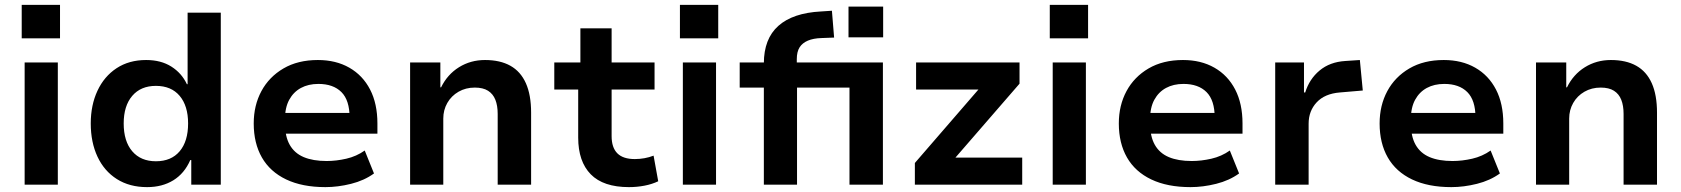

<svg xmlns="http://www.w3.org/2000/svg" viewBox="-20 -757 6892 787"><path d="M69 -600V-737H226V-600ZM81 0V-501H217V0Z M583 10Q511 10 459 -23Q407 -56 379.5 -115Q352 -174 352 -251Q352 -326 379.5 -385Q407 -444 458 -477.5Q509 -511 579 -511Q640 -511 682.5 -484Q725 -457 746 -412H749V-705H885V0H764V-101H760Q736 -46 690.5 -18Q645 10 583 10ZM619 -96Q682 -96 716.5 -137Q751 -178 751 -251Q751 -323 716.5 -364Q682 -405 619 -405Q557 -405 522 -364Q487 -323 487 -251Q487 -178 522 -137Q557 -96 619 -96Z M1314 10Q1219 10 1153 -21.5Q1087 -53 1053.5 -111.5Q1020 -170 1020 -251Q1020 -325 1051.5 -383.5Q1083 -442 1142 -476.5Q1201 -511 1283 -511Q1357 -511 1412 -479.5Q1467 -448 1497 -390Q1527 -332 1527 -251V-209H1127V-294H1428L1413 -275Q1413 -346 1379.5 -379.5Q1346 -413 1285 -413Q1244 -413 1213.5 -396.5Q1183 -380 1165.5 -348Q1148 -316 1148 -267V-253Q1148 -198 1167.5 -163.5Q1187 -129 1225 -113Q1263 -97 1319 -97Q1358 -97 1399.5 -106.5Q1441 -116 1475 -140L1513 -46Q1473 -17 1419 -3.5Q1365 10 1314 10Z M1661 0V-501H1785V-399H1788Q1814 -452 1861.5 -481.5Q1909 -511 1968 -511Q2030 -511 2072 -487.5Q2114 -464 2135.5 -416Q2157 -368 2157 -295V0H2020V-290Q2020 -324 2010.5 -348Q2001 -372 1980.5 -385Q1960 -398 1926 -398Q1889 -398 1859.5 -381Q1830 -364 1813.5 -335Q1797 -306 1797 -271V0Z M2558 10Q2453 10 2401.5 -42.5Q2350 -95 2350 -193V-390H2252V-501H2359V-641H2487V-501H2663V-390H2487V-199Q2487 -152 2510.5 -128.5Q2534 -105 2582 -105Q2602 -105 2621.5 -108.5Q2641 -112 2659 -119L2678 -14Q2653 -2 2622 4Q2591 10 2558 10Z M2767 -600V-737H2924V-600ZM2779 0V-501H2915V0Z M3111 0V-398H3012V-501H3142L3111 -471V-497Q3111 -598 3170.5 -651Q3230 -704 3345 -710L3390 -713L3399 -603L3347 -601Q3314 -600 3291.5 -590.5Q3269 -581 3257.5 -563Q3246 -545 3246 -514V-484L3221 -501H3599V0H3462V-398H3247V0ZM3458 -604V-730H3600V-604Z M3730 0V-89L4026 -431L4030 -390H3735V-501H4159V-414L3859 -68L3856 -111H4170V0Z M4283 -600V-737H4440V-600ZM4295 0V-501H4431V0Z M4860 10Q4765 10 4699 -21.5Q4633 -53 4599.5 -111.5Q4566 -170 4566 -251Q4566 -325 4597.5 -383.5Q4629 -442 4688 -476.5Q4747 -511 4829 -511Q4903 -511 4958 -479.5Q5013 -448 5043 -390Q5073 -332 5073 -251V-209H4673V-294H4974L4959 -275Q4959 -346 4925.5 -379.5Q4892 -413 4831 -413Q4790 -413 4759.5 -396.5Q4729 -380 4711.5 -348Q4694 -316 4694 -267V-253Q4694 -198 4713.5 -163.5Q4733 -129 4771 -113Q4809 -97 4865 -97Q4904 -97 4945.5 -106.5Q4987 -116 5021 -140L5059 -46Q5019 -17 4965 -3.5Q4911 10 4860 10Z M5207 0V-501H5325V-378H5330Q5347 -433 5389 -468Q5431 -503 5494 -507L5554 -511L5566 -386L5472 -378Q5410 -373 5377 -337.5Q5344 -302 5344 -250V0Z M5929 10Q5834 10 5768 -21.5Q5702 -53 5668.5 -111.5Q5635 -170 5635 -251Q5635 -325 5666.5 -383.5Q5698 -442 5757 -476.5Q5816 -511 5898 -511Q5972 -511 6027 -479.5Q6082 -448 6112 -390Q6142 -332 6142 -251V-209H5742V-294H6043L6028 -275Q6028 -346 5994.5 -379.5Q5961 -413 5900 -413Q5859 -413 5828.5 -396.5Q5798 -380 5780.5 -348Q5763 -316 5763 -267V-253Q5763 -198 5782.5 -163.5Q5802 -129 5840 -113Q5878 -97 5934 -97Q5973 -97 6014.5 -106.5Q6056 -116 6090 -140L6128 -46Q6088 -17 6034 -3.5Q5980 10 5929 10Z M6276 0V-501H6400V-399H6403Q6429 -452 6476.5 -481.5Q6524 -511 6583 -511Q6645 -511 6687 -487.5Q6729 -464 6750.5 -416Q6772 -368 6772 -295V0H6635V-290Q6635 -324 6625.5 -348Q6616 -372 6595.5 -385Q6575 -398 6541 -398Q6504 -398 6474.5 -381Q6445 -364 6428.5 -335Q6412 -306 6412 -271V0Z"/></svg>

Font: Nunito Sans 7pt
Style: Bold
Weight: 700
Designer: Vernon Adams
Foundry: Vernon Adams
Version: Version 3.101;gftools[0.9.27]